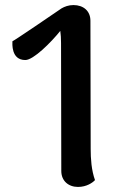

<svg xmlns="http://www.w3.org/2000/svg" viewBox="-20 -724 490 758"><path d="M338 -136 337 -642C337 -681 309 -704 270 -704C251 -704 235 -698 223 -691C194 -671 37 -564 29 -561C29 -553 23 -487 80 -487C112 -487 181 -556 218 -602C220 -587 221 -573 221 -554L222 -49C222 -10 250 14 288 14C322 14 346 -3 355 -13C341 -52 338 -97 338 -136Z"/></svg>

Font: Arima Koshi ExtraBold
Style: Regular
Weight: 800
Designer: Joana Correia and Natanael Gama
Foundry: NDISCOVER
Version: Version 1.019;PS 001.019;hotconv 1.0.88;makeotf.lib2.5.64775